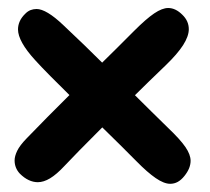

<svg xmlns="http://www.w3.org/2000/svg" viewBox="-20 -536 526 480"><path d="M29.5 -102Q16.5 -116 16.5 -135Q16.5 -145.5 23 -159Q29.5 -172.5 47 -190.5Q70 -214.5 98.5 -243.2Q127 -272 157.5 -302.2Q188 -332.5 217.5 -361.8Q247 -391 272.5 -416Q298 -441 315.5 -459Q345.5 -489 365.5 -502.5Q385.5 -516 400.5 -516Q419 -516 436 -499Q452 -483.5 452 -463Q452 -445.5 437.8 -423.2Q423.5 -401 394.5 -373Q378 -357.5 351.5 -331.5Q325 -305.5 294.2 -275.2Q263.5 -245 233.2 -215Q203 -185 178.8 -160.2Q154.5 -135.5 141.5 -121.5Q121.5 -100 105.2 -90.2Q89 -80.5 74.5 -80.5Q63 -80.5 51.8 -85.8Q40.5 -91 29.5 -102ZM441 -96Q433 -86 424.2 -81.2Q415.5 -76.5 405.5 -76.5Q390 -76.5 369.2 -90.8Q348.5 -105 321.5 -132.5Q305.5 -149 279.2 -174.8Q253 -200.5 222.2 -230.8Q191.5 -261 161.2 -290.8Q131 -320.5 106.2 -345.5Q81.5 -370.5 68 -385.5Q46.5 -409 35.8 -428.2Q25 -447.5 25 -462.5Q25 -473 29.5 -483Q34 -493 44 -502.5Q49.5 -508 56.5 -510.8Q63.5 -513.5 71.5 -513.5Q83.5 -513.5 100.2 -503.5Q117 -493.5 138.5 -473Q162.5 -450.5 190.8 -423.2Q219 -396 248 -367Q277 -338 305 -310.2Q333 -282.5 357.5 -258.2Q382 -234 400 -216.5Q430.5 -187.5 443.5 -168.5Q456.5 -149.5 456.5 -134Q456.5 -125 452.8 -115.5Q449 -106 441 -96Z"/></svg>

Font: Gluten Thin Medium
Style: Regular
Weight: 500
Version: Version 1.300